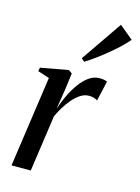

<svg xmlns="http://www.w3.org/2000/svg" viewBox="-121 -872 684 940"><g transform="rotate(15 221.0 -402.0)"><path d="M33 0 99 -460.5 40 -479.5 43.5 -498 183.5 -523.5 201.5 -511 190.5 -427 174.5 -325.5Q186 -361 203 -396.2Q220 -431.5 241 -460.5Q262 -489.5 287 -506.8Q312 -524 339.5 -524Q354.5 -524 364 -521.8Q373.5 -519.5 378.5 -517L355 -415Q351 -419.5 338.5 -423.5Q326 -427.5 312.5 -427.5Q289.5 -427.5 268.5 -413.8Q247.5 -400 228.8 -378Q210 -356 195.5 -331.5Q181 -307 171.5 -286L130.5 0ZM229.5 -595.5 372.5 -803.5 442 -746Q430 -731.5 413 -714.5Q396 -697.5 375.5 -679.8Q355 -662 333 -644.5Q311 -627 288.5 -611Q266 -595 245 -582Z"/></g></svg>

Font: Merriweather 120pt
Style: Italic
Weight: 400
Italic angle: -7.8°
Version: Version 2.101